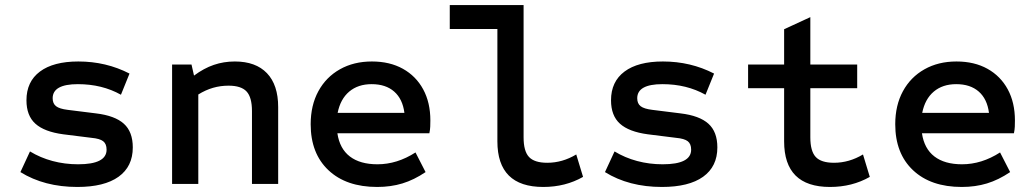

<svg xmlns="http://www.w3.org/2000/svg" viewBox="-20 -730 4100 762"><path d="M287 12Q156 12 61 -47L99 -129Q140 -104 188.5 -91Q237 -78 290 -78Q403 -78 403 -136Q403 -159 389.5 -169.5Q376 -180 343 -183L231 -197Q156 -207 120.5 -239Q85 -271 85 -332Q85 -406 138.5 -446Q192 -486 291 -486Q401 -486 494 -438L460 -354Q385 -396 289 -396Q189 -396 189 -340Q189 -319 202.5 -308.5Q216 -298 249 -294L361 -280Q436 -271 471.5 -239Q507 -207 507 -145Q507 -69 450.5 -28.5Q394 12 287 12Z M663 0V-474H740L750 -430Q789 -459 828.5 -472.5Q868 -486 912 -486Q995 -486 1039.5 -439.5Q1084 -393 1084 -305V0H980V-289Q980 -344 958.5 -367Q937 -390 887 -390Q855 -390 825.5 -381.5Q796 -373 767 -355V0Z M1477 12Q1354 12 1283.5 -54.5Q1213 -121 1213 -237Q1213 -312 1243.5 -368Q1274 -424 1329 -455Q1384 -486 1456 -486Q1527 -486 1579 -457Q1631 -428 1659.5 -375.5Q1688 -323 1688 -252Q1688 -240 1687.5 -227.5Q1687 -215 1684 -201H1319Q1328 -140 1368.5 -109Q1409 -78 1478 -78Q1556 -78 1629 -125L1669 -47Q1623 -16 1577 -2Q1531 12 1477 12ZM1320 -282H1585Q1578 -337 1544.5 -366.5Q1511 -396 1455 -396Q1401 -396 1366 -366.5Q1331 -337 1320 -282Z M2136 12Q1954 12 1954 -169V-615H1765V-710H2058V-185Q2058 -130 2079.5 -107Q2101 -84 2152 -84Q2212 -84 2267 -117L2294 -28Q2224 12 2136 12Z M2607 12Q2476 12 2381 -47L2419 -129Q2460 -104 2508.5 -91Q2557 -78 2610 -78Q2723 -78 2723 -136Q2723 -159 2709.5 -169.5Q2696 -180 2663 -183L2551 -197Q2476 -207 2440.5 -239Q2405 -271 2405 -332Q2405 -406 2458.5 -446Q2512 -486 2611 -486Q2721 -486 2814 -438L2780 -354Q2705 -396 2609 -396Q2509 -396 2509 -340Q2509 -319 2522.5 -308.5Q2536 -298 2569 -294L2681 -280Q2756 -271 2791.5 -239Q2827 -207 2827 -145Q2827 -69 2770.5 -28.5Q2714 12 2607 12Z M3274 12Q3092 12 3092 -169V-380H2949V-474H3092V-614L3196 -662V-474H3382V-380H3196V-185Q3196 -130 3217.5 -107Q3239 -84 3290 -84Q3350 -84 3405 -117L3432 -28Q3362 12 3274 12Z M3797 12Q3674 12 3603.5 -54.5Q3533 -121 3533 -237Q3533 -312 3563.5 -368Q3594 -424 3649 -455Q3704 -486 3776 -486Q3847 -486 3899 -457Q3951 -428 3979.5 -375.5Q4008 -323 4008 -252Q4008 -240 4007.5 -227.5Q4007 -215 4004 -201H3639Q3648 -140 3688.5 -109Q3729 -78 3798 -78Q3876 -78 3949 -125L3989 -47Q3943 -16 3897 -2Q3851 12 3797 12ZM3640 -282H3905Q3898 -337 3864.5 -366.5Q3831 -396 3775 -396Q3721 -396 3686 -366.5Q3651 -337 3640 -282Z"/></svg>

Font: Sometype Mono SemiBold
Style: Regular
Weight: 600
Designer: Ryoichi Tsunekawa
Foundry: Dharma Type
Version: Version 1.001